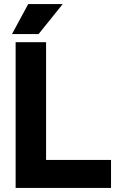

<svg xmlns="http://www.w3.org/2000/svg" viewBox="-20 -917 582 946"><path d="M119 -897 39 -749H170L289 -897ZM57 -709V9H527V-129H207V-709Z"/></svg>

Font: Kalas SG
Style: Bold
Weight: 700
Designer: Kalas
Foundry: Kalas
Version: Version 2.000;FEAKit 1.0